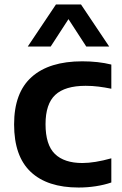

<svg xmlns="http://www.w3.org/2000/svg" viewBox="-20 -828 544 858"><path d="M331 10Q191.5 10 117.2 -60Q43 -130 43 -272Q43 -414 121.5 -484Q200 -554 347.5 -554Q419.5 -554 477.5 -539.5V-431.5Q448 -437.5 420.2 -441Q392.5 -444.5 362.5 -444.5Q270.5 -444.5 227 -404Q183.5 -363.5 183.5 -273Q183.5 -181 225.2 -140.2Q267 -99.5 348 -99.5Q402.5 -99.5 477.5 -120.5V-12.5Q445.5 -1.5 408 4.2Q370.5 10 331 10ZM104 -620 230 -808H342L468 -620H365.5L286 -742.5L206.5 -620Z"/></svg>

Font: Encode Sans SemiExpanded SemiExpanded SemiBold
Style: Regular
Weight: 600
Width: 6
Designer: Multiple Designers
Foundry: Impallari Type
Version: Version 3.000; ttfautohint (v1.8.3) -l 8 -r 50 -G 200 -x 14 